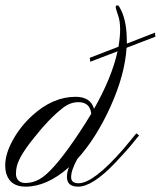

<svg xmlns="http://www.w3.org/2000/svg" viewBox="-63 -696 601 717"><path d="M229.5 -314.5Q198.7 -314.5 170.4 -292Q119.1 -251.5 65.9 -183.6Q9.8 -115.2 0 -75.7Q-3.4 -62.5 -3.4 -46.9Q-3.4 -31.2 5.9 -22Q15.1 -12.7 31.7 -12.7Q67.4 -12.7 98.6 -36.1Q148.9 -73.7 233.9 -201.7Q257.3 -236.8 277.8 -271.5Q272.9 -314.5 229.5 -314.5ZM32.2 1Q-22.9 1 -38.6 -44.9Q-43.5 -59.1 -43.5 -78.6Q-43.5 -121.1 -15.6 -171.9Q12.2 -223.1 57.6 -264.6Q134.3 -334.5 219.2 -334.5Q275.4 -334.5 288.1 -289.6Q354.5 -406.2 376 -504.4L273.9 -465.3Q273.9 -472.7 272 -480L379.4 -521.5Q392.6 -598.6 377.9 -638.7Q369.1 -664.1 369.1 -669.9Q369.1 -675.8 374 -675.8Q378.9 -675.8 380.4 -673.8Q382.3 -671.9 390.1 -656.2Q410.6 -613.3 410.6 -542V-533.2L516.1 -574.2Q515.6 -567.4 517.6 -559.1L409.7 -517.6Q403.3 -416.5 349.6 -297.9Q295.9 -179.2 225.6 -102.1Q202.6 -60.1 202.6 -34.2Q202.6 -11.7 230.5 -11.7Q286.1 -11.7 397 -138.7L446.3 -198.2L456.5 -189.9Q451.2 -184.6 438.5 -168.5Q425.8 -152.3 407.2 -131.3L366.2 -86.9Q282.2 1 229 1Q187 1 187 -34.7Q187 -53.7 194.8 -71.8Q112.8 1 32.2 1Z"/></svg>

Font: PinyonScript
Style: Regular
Weight: 400
Designer: Nicole Fally
Foundry: Nicole Fally
Version: Version 1.005